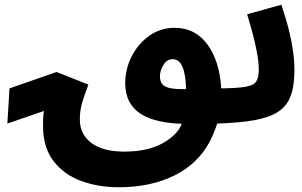

<svg xmlns="http://www.w3.org/2000/svg" viewBox="-20 -516 1271 808"><path d="M861 83Q811 175 712 223.5Q613 272 479 272Q394 272 321.5 245.5Q249 219 205 161.5Q161 104 161 13Q161 -1 161.5 -16Q162 -31 165 -49L11 4L20 -144L218 -213L352 -160Q338 -123 330 -98Q322 -73 319 -54Q316 -35 316 -13Q316 49 364.5 85.5Q413 122 503 122Q601 122 664 87Q727 52 745 5Q675 3 621.5 -14Q568 -31 538 -67.5Q508 -104 507 -165Q507 -226 534.5 -279.5Q562 -333 609 -366Q656 -399 715 -399Q801 -399 852.5 -329.5Q904 -260 911 -144Q981 -145 1014.5 -151Q1048 -157 1058.5 -173.5Q1069 -190 1069 -223Q1069 -254 1061.5 -294.5Q1054 -335 1042.5 -377.5Q1031 -420 1020 -456L1164 -496Q1176 -461 1189 -415Q1202 -369 1210.5 -318.5Q1219 -268 1219 -220Q1219 -154 1203 -111.5Q1187 -69 1149.5 -45Q1112 -21 1049.5 -10Q987 1 894 4Q887 26 878.5 46Q870 66 861 83ZM653 -195Q653 -177 661 -164.5Q669 -152 692 -146Q715 -140 763 -141Q760 -267 707 -267Q682 -267 667.5 -242.5Q653 -218 653 -195Z"/></svg>

Font: Noto Sans Arabic SemCond ExtBd
Style: Regular
Weight: 800
Width: 4
Designer: Monotype Design Team, Nadine Chahine, Nizar Qandah and Khaled Hosny
Foundry: Monotype Imaging Inc.
Version: Version 2.012; ttfautohint (v1.8.4.7-5d5b)